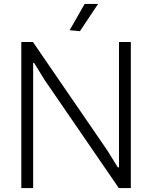

<svg xmlns="http://www.w3.org/2000/svg" viewBox="-20 -953 770 973"><path d="M333 -800 409 -933H477L385 -795ZM88 -740H147L523 -192L577 -105H583V-740H643V0H582L206 -548L153 -634H148V0H88Z"/></svg>

Font: Encode Sans Narrow
Style: Light
Weight: 300
Designer: Pablo Impallari, Andres Torresi
Foundry: Pablo Impallari, Andres Torresi
Version: Version 1.000; ttfautohint (v1.00) -l 8 -r 50 -G 200 -x 14 -